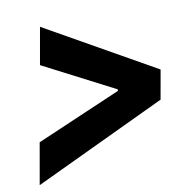

<svg xmlns="http://www.w3.org/2000/svg" viewBox="-71 -699 743 750"><g transform="rotate(-10 300.0 -323.5)"><path d="M135.5 -627.5 570.5 -381.5 550 -265.5 27 -18.5 56 -183.5 391.5 -328 392.5 -334 109.5 -480Z"/></g></svg>

Font: Google Sans Code
Style: Italic
Weight: 400
Italic angle: -10°
Monospace: yes
Designer: Google Sans Code Authors
Foundry: Google LLC
Version: Version 6.000